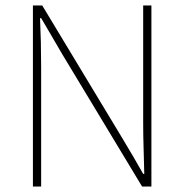

<svg xmlns="http://www.w3.org/2000/svg" viewBox="-20 -680 672 700"><path d="M100 0V-660H134L426 -176Q446 -143 465 -110.5Q484 -78 502 -46H506Q505 -94 503.5 -140Q502 -186 502 -232V-660H532V0H498L206 -484Q187 -517 167.5 -550Q148 -583 130 -614H126Q128 -568 129 -524.5Q130 -481 130 -434V0Z"/></svg>

Font: Mada ExtraLight
Style: Regular
Weight: 250
Designer: Khaled Hosny
Version: Version 1.5